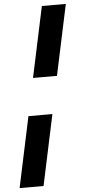

<svg xmlns="http://www.w3.org/2000/svg" viewBox="-92 -873 475 1070"><g transform="rotate(-5 146.0 -338.0)"><path d="M-27 162 57 -233H191L107 162ZM101 -443 185 -838H319L235 -443Z"/></g></svg>

Font: Atkinson Hyperlegible Next
Style: Bold Italic
Weight: 700
Italic angle: -12°
Designer: Elliott Scott, Megan Eiswerth, Linus Boman, Theodore Petrosky, Letters from Sweden
Foundry: Applied Design Works, Letters from Sweden
Version: Version 2.001